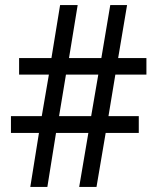

<svg xmlns="http://www.w3.org/2000/svg" viewBox="-20 -734 618 754"><path d="M433 -441H555V-506H444L479 -714H413L378 -506H251L285 -714H216L182 -506H55V-441H172L144 -278H23V-212H133L99 0H166L200 -212H327L291 0H359L395 -212H525V-278H406ZM212 -278 239 -441H366L338 -278Z"/></svg>

Font: Noto Sans Arabic UI SmCn
Style: Regular
Weight: 400
Width: 4
Designer: Monotype Design Team, Nadine Chahine and Nizar Qandah
Foundry: Monotype Imaging Inc.
Version: Version 2.010